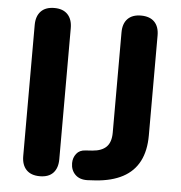

<svg xmlns="http://www.w3.org/2000/svg" viewBox="-52 -763 773 822"><g transform="rotate(5 334.5 -352.5)"><path d="M149 9Q111 9 91 -12Q71 -33 71 -71V-634Q71 -672 91 -693Q111 -714 149 -714Q186 -714 206 -693Q226 -672 226 -634V-71Q226 -33 206.5 -12Q187 9 149 9ZM354 8Q320 9 301 -10Q282 -29 282 -59Q282 -82 295.5 -99.5Q309 -117 335 -118L364 -120Q404 -123 424 -143Q444 -163 444 -204V-635Q444 -673 464 -693.5Q484 -714 521 -714Q559 -714 579 -693.5Q599 -673 599 -635V-206Q599 -140 575.5 -94.5Q552 -49 505 -24Q458 1 389 6Z"/></g></svg>

Font: Nunito ExtraLight ExtraBold
Style: Regular
Weight: 800
Version: Version 3.602